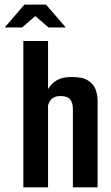

<svg xmlns="http://www.w3.org/2000/svg" viewBox="-60 -804 475 824"><path d="M40.2 -628H146.2V-421.7Q161.2 -446.7 185.1 -460.2Q208.9 -473.7 247.7 -473.7Q295.4 -473.7 319.2 -457.7Q342.9 -441.8 350.9 -418.3Q358.8 -394.9 358.8 -373V0H252.8V-335.6Q252.8 -364.1 240.5 -378Q228.2 -391.8 200 -391.8Q176.5 -391.8 164.1 -381.5Q151.6 -371.1 146.2 -352.1V0H40.2ZM-39.8 -686.1 44.8 -784.3H137.6L222.3 -686.1H148.4L91.6 -734.9L34.7 -686.1Z"/></svg>

Font: Smooch Sans Thin
Style: Regular
Weight: 100
Designer: Robert E. Leuschke
Foundry: Robert E. Leuschke
Version: Version 1.010